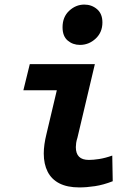

<svg xmlns="http://www.w3.org/2000/svg" viewBox="-20 -806 600 838"><path d="M326 12Q274 12 239.5 -5.5Q205 -23 188 -56.5Q171 -90 171 -136Q171 -155 174 -176.5Q177 -198 183 -222L228 -412H82L110 -526H394L318 -205Q314 -193 312.5 -182.5Q311 -172 311 -164Q311 -136 325 -122Q339 -108 368 -108Q387 -108 413 -112Q439 -116 470 -127L472 -15Q431 1 394.5 6.5Q358 12 326 12ZM329 -610Q298 -610 275.5 -629Q253 -648 253 -687Q253 -732 282 -759Q311 -786 348 -786Q380 -786 403.5 -766Q427 -746 427 -708Q427 -665 397.5 -637.5Q368 -610 329 -610Z"/></svg>

Font: Ubuntu Sans Mono
Style: Bold Italic
Weight: 700
Italic angle: -13.5°
Monospace: yes
Designer: Dalton Maag Ltd
Foundry: Dalton Maag Ltd
Version: Version 1.006